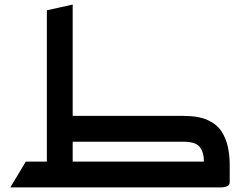

<svg xmlns="http://www.w3.org/2000/svg" viewBox="-20 -820 1050 840"><path d="M185 -50V-775L298 -800V-50ZM25 0 93 -113H345V0ZM230 0V-113H872Q873 -150 855.5 -175Q838 -200 782 -200H230V-313H782Q848 -313 888 -295Q928 -277 948.5 -246Q969 -215 977 -177Q985 -139 985 -99Q985 -59 985 -23Q985 -11 975 -6Q965 -1 955 -0.5Q945 0 945 0Z"/></svg>

Font: Reem Kufi Fun Medium
Style: Regular
Weight: 500
Designer: Khaled Hosny
Version: Version 1.005